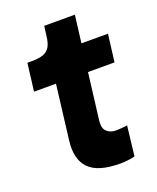

<svg xmlns="http://www.w3.org/2000/svg" viewBox="-123 -702 647 789"><g transform="rotate(-20 200.5 -307.5)"><path d="M268 12Q170 12 130.5 -28.5Q91 -69 101 -149L130 -387H34L49 -508H68Q100 -508 119 -515Q138 -522 147.5 -538.5Q157 -555 160 -582L166 -627H300L285 -507H401L386 -387H270L245 -184Q241 -149 257.5 -135.5Q274 -122 294 -122Q304 -122 319 -123Q334 -124 346 -126L331 4Q318 8 299 10Q280 12 268 12Z"/></g></svg>

Font: Inclusive Sans
Style: Bold Italic
Weight: 700
Italic angle: -7°
Designer: Olivia King
Foundry: Olivia King
Version: Version 2.004